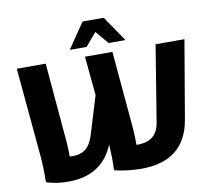

<svg xmlns="http://www.w3.org/2000/svg" viewBox="-97 -1045 1293 1165"><g transform="rotate(-10 550.0 -462.0)"><path d="M550 -857 618 -777H719V-781L615 -933H485L381 -781V-777H482ZM897 -720 821 -252C809 -179 768 -139 683 -139H677C677 -168 676 -201 674 -235L631 -720H462L485 -480L418 -260C398 -190 369 -139 284 -139C278 -139 271 -139 266 -140C266 -168 265 -202 262 -235L220 -720H42L91 -182C95 -142 99 -64 96 -22L99 -10C149 4 185 9 233 9C376 9 468 -56 514 -170C517 -121 519 -67 516 -22L518 -10C572 2 627 9 683 9C853 9 964 -67 993 -239L1075 -720Z"/></g></svg>

Font: Kufam Arabic Latin Roman Bold
Style: Regular
Weight: 700
Designer: Wael Morcos & Artur Schmal
Version: Version 1.200;PS 001.200;hotconv 1.0.88;makeotf.lib2.5.64775